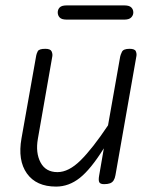

<svg xmlns="http://www.w3.org/2000/svg" viewBox="-20 -681 571 710"><path d="M187.5 9Q114 9 79.5 -39.5Q45 -88 59.5 -169.5L114 -476Q115 -482 119.5 -491.2Q124 -500.5 147.5 -500.5Q166.5 -500.5 170.8 -491Q175 -481.5 173.5 -473L120 -167.5Q111 -116 130 -80.2Q149 -44.5 192.5 -44.5Q234 -44.5 278 -88Q322 -131.5 379.5 -217.5L424.5 -472Q425.5 -477.5 430.8 -489Q436 -500.5 459 -500.5Q478.5 -500.5 482.2 -491.5Q486 -482.5 484.5 -474L407 -33.5Q405 -21.5 400.2 -14Q395.5 -6.5 387 -3.2Q378.5 0 365 0Q351 0 347.2 -7Q343.5 -14 346.5 -31L364 -132.5Q315.5 -55 275 -23Q234.5 9 187.5 9ZM226.5 -608.5Q208 -608.5 200.8 -616.2Q193.5 -624 193.5 -635Q193.5 -646 200.8 -653.5Q208 -661 226.5 -661H440Q458 -661 465.5 -653.5Q473 -646 473 -635Q473 -624.5 465.2 -616.5Q457.5 -608.5 440 -608.5Z"/></svg>

Font: Edu VIC WA NT Hand
Style: Regular
Weight: 400
Designer: Tina and Corey Anderson, Eben Sorkin, Mirko Velimirovic
Foundry: Google for Education
Version: Version 1.000